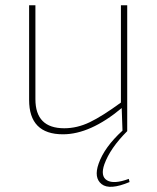

<svg xmlns="http://www.w3.org/2000/svg" viewBox="-20 -500 600 732"><path d="M471 182 474 194Q398 226 367.5 202Q337 178 356 124Q378 61 447 -2L444 -88Q324 12 220 12Q91 12 91 -119V-480H115V-122Q115 -11 225 -11Q274 -11 322 -34Q370 -57 441 -109V-480H465V0Q400 65 378 126Q362 172 388 187.5Q414 203 471 182Z"/></svg>

Font: Exo 2.0 Thin
Style: Regular
Weight: 250
Designer: Natanael Gama
Version: Version 1.001;PS 001.001;hotconv 1.0.70;makeotf.lib2.5.58329